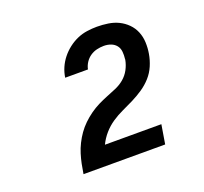

<svg xmlns="http://www.w3.org/2000/svg" viewBox="-96 -956 793 745"><g transform="rotate(-20 300.0 -583.0)"><path d="M129 -323V-324Q132 -344 136 -363.5Q140 -383 146 -402.5Q152 -422 161.5 -441Q171 -460 183 -477Q195 -494 210.5 -509Q226 -524 243.5 -536.5Q261 -549 280 -558.5Q299 -568 318 -575.5Q337 -583 357 -591.5Q377 -600 393 -613.5Q409 -627 419 -645.5Q429 -664 433 -685Q433 -686 433 -686.5Q433 -687 433 -688Q433 -688 433 -688Q433 -688 433 -688Q435 -703 433.5 -718Q432 -733 423.5 -743.5Q415 -754 401.5 -759Q388 -764 373 -764Q358 -764 343.5 -760.5Q329 -757 316.5 -748.5Q304 -740 295.5 -727Q287 -714 284 -699H190Q193 -720 201.5 -739.5Q210 -759 223.5 -776Q237 -793 254.5 -806.5Q272 -820 291.5 -828.5Q311 -837 332 -840Q353 -843 373 -843Q396 -843 419 -839.5Q442 -836 461.5 -826.5Q481 -817 496.5 -801.5Q512 -786 520.5 -765.5Q529 -745 530 -721.5Q531 -698 527 -675Q523 -651 513 -627.5Q503 -604 486 -585Q469 -566 447.5 -551.5Q426 -537 403 -525.5Q380 -514 357 -503.5Q334 -493 312.5 -478.5Q291 -464 274 -444.5Q257 -425 246 -402H479L466 -323Z"/></g></svg>

Font: Iosevka Curly XBdExObl
Style: Regular
Weight: 800
Width: 7
Italic angle: -9°
Monospace: yes
Designer: Belleve Invis
Foundry: Belleve Invis
Version: Version 11.1.0; ttfautohint (v1.8.3)